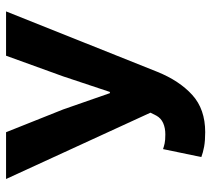

<svg xmlns="http://www.w3.org/2000/svg" viewBox="-52 -640 704 640"><g transform="rotate(-90 300.0 -320.0)"><path d="M179.5 12Q151.1 12 131.1 8.4Q111.2 4.7 96.5 -0.9L123 -128.5Q131.8 -125.5 142.1 -123.2Q152.3 -120.9 172.2 -120.9Q193.4 -120.9 209.7 -128.1Q226 -135.3 234.6 -150.9L244.4 -170.5L23.3 -651.8H179.3L255.2 -461.5L309.5 -305.7H313.5L365.4 -461.5L434.3 -651.8H582L380.7 -147.9Q350.8 -74 303.4 -31Q256 12 179.5 12Z"/></g></svg>

Font: Source Code Pro ExtraLight
Style: Regular
Weight: 200
Monospace: yes
Designer: Paul D. Hunt, Teo Tuominen
Foundry: Adobe
Version: Version 1.026;hotconv 1.1.0;makeotfexe 2.6.0